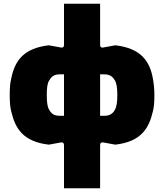

<svg xmlns="http://www.w3.org/2000/svg" viewBox="-20 -770 877 1026"><path d="M322 5V236H515V5C515 -5 521 -11 531 -9L596 3C735 -13 776 -85 797 -175C803 -196 805 -226 805 -262C805 -299 801 -328 797 -350C781 -441 735 -512 596 -528L531 -516C521 -514 515 -519 515 -529V-750H322V-529C322 -519 316 -514 306 -516L241 -528C102 -512 58 -441 40 -350C34 -328 32 -299 32 -262C32 -226 34 -196 40 -175C61 -85 102 -13 241 3L306 -9C316 -11 322 -5 322 5ZM322 -373V-151C286 -151 260 -149 242 -185C233 -200 230 -225 230 -263C230 -300 233 -325 243 -340C262 -375 286 -373 322 -373ZM515 -151V-373C551 -373 574 -375 594 -340C603 -325 607 -300 607 -263C607 -225 603 -200 595 -185C576 -149 551 -151 515 -151Z"/></svg>

Font: Finlandica Black
Style: Regular
Weight: 900
Designer: Niklas Ekholm, Juho Hiilivirta, Jaakko Suomalainen
Foundry: Helsinki Type Studio
Version: Version 2.000;Glyphs 3.2 (3202)